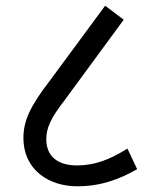

<svg xmlns="http://www.w3.org/2000/svg" viewBox="-20 -652 540 672"><path d="M250 0C334 0 399 -25 460 -60L426 -132C364 -93 311 -73 249 -73C188 -73 142 -100 142 -165C142 -203 157 -238 206 -301L413 -583L348 -632L154 -369C86 -281 62 -229 62 -170C62 -53 156 0 250 0Z"/></svg>

Font: Noto Sans Devanagari UI SemiCondensed
Style: Regular
Weight: 400
Width: 4
Designer: Jelle Bosma - Monotype Design Team
Foundry: Monotype Imaging Inc.
Version: Version 2.003